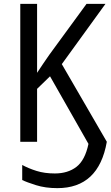

<svg xmlns="http://www.w3.org/2000/svg" viewBox="-20 -734 573 994"><path d="M533 0 300 -402 526 -714H428L235 -450Q219 -427 203 -403.5Q187 -380 172 -357V-714H85V0H172V-274L239 -339L438 11Q420 96 375.5 130Q331 164 264 164Q211 164 169.5 151Q128 138 95 120V198Q117 209 166 224.5Q215 240 277 240Q491 240 533 0Z"/></svg>

Font: Noto Sans UI SemiCondensed
Style: Regular
Weight: 400
Width: 4
Designer: Monotype Design Team
Foundry: Monotype Imaging Inc.
Version: 1.001